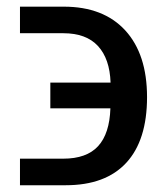

<svg xmlns="http://www.w3.org/2000/svg" viewBox="-20 -548 494 568"><path d="M39.1 -78.6H167Q236.3 -78.6 270.3 -115.7Q304.2 -152.8 306.6 -227.5H128.9V-303.7H307.1Q304.7 -374 269.8 -411.9Q234.9 -449.7 167.5 -449.7H39.1V-528.3H168.5Q286.1 -528.3 350.6 -458Q415 -387.7 415 -260.7Q415 -133.3 353.8 -66.7Q292.5 0 174.3 0H39.1Z"/></svg>

Font: Arimo Medium
Style: Regular
Weight: 500
Designer: Steve Matteson
Foundry: Monotype Imaging Inc.
Version: Version 1.33